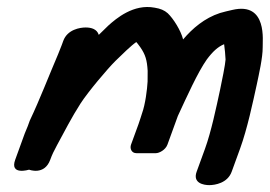

<svg xmlns="http://www.w3.org/2000/svg" viewBox="-20 -463 785 559"><path d="M383.4 -102 361.5 -42C357.6 -31.3 362.3 -17 377.4 -17H433.4C444.1 -17 462 -26.9 467.5 -42L497.8 -125.3C524.2 -182.1 555.6 -252.2 582 -289.7C599.7 -313.5 614.6 -326.8 632.5 -334.3C634.5 -321.6 636.1 -302.1 636.7 -289.6C636.1 -276.2 626.1 -226.7 620.7 -201.5C609.8 -150.8 594.7 -78.8 576.9 -30L552.5 37C540.4 70.3 573.1 76 589.3 76C605.6 76 642.4 70.3 654.5 37L678.9 -30C700.1 -88.3 716.3 -165.5 727.6 -217C733.7 -246 745 -295.1 744.8 -325C743.9 -342 759.8 -458.2 656.8 -434.2C644.2 -431.4 631.2 -428.3 620.5 -425.1C575.4 -410.4 540.2 -380.1 513.1 -348.2C506.8 -373.7 485 -408.6 468.4 -424.4C458.4 -433.2 447.2 -437.9 430.5 -440.6C368.9 -452.5 318.1 -409 295.3 -388.5C285.3 -379 278.8 -372.7 267.6 -361.5C262.4 -378 246.6 -383 229.4 -383C213.2 -383 176.3 -377.3 164.2 -344L159.8 -332C157.2 -324.8 153.7 -315.9 149.3 -305.5C122.3 -242.3 95.3 -172.2 67.6 -113.8C67.3 -113.2 66.7 -112 66.4 -111.1L60.9 -95.9C58.1 -89.6 54.5 -81.1 51.9 -74L24.3 2C7.3 48.7 64.7 31 64.7 31C64.7 31 109.3 48.7 126.3 2C131.6 -12.7 137 -23.7 146.2 -40.7C168.2 -81.1 188.5 -121.3 214.6 -161.9C236.4 -195.6 293 -262.8 316.3 -285.8C335.2 -304.3 362.2 -330.7 376.8 -340.6C378.5 -338.7 382.9 -333.6 388.3 -325.8C403.6 -303.7 408 -288.2 409.9 -256.9L409.7 -225.4C408.4 -202.5 403.3 -159.7 393.2 -132C390.6 -124.7 388.9 -117.2 383.4 -102Z"/></svg>

Font: Take Off
Style: Hosehead
Weight: 400
Foundry: Cannot Into Space Fonts
Version: Version 0.89